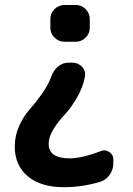

<svg xmlns="http://www.w3.org/2000/svg" viewBox="-20 -530 540 780"><path d="M242.2 -509.8H288.1Q311.5 -509.8 328.1 -492.7Q344.7 -475.6 344.7 -453.1V-417Q344.7 -393.6 327.6 -377Q310.5 -360.4 288.1 -360.4H242.2Q218.8 -360.4 201.7 -377Q184.6 -393.6 184.6 -417V-453.1Q184.6 -476.6 201.7 -493.2Q218.8 -509.8 242.2 -509.8ZM388.7 84Q406.2 76.2 423.3 86.9Q440.4 97.7 440.4 117.2V132.8Q440.4 159.2 425.3 180.7Q410.2 202.1 385.7 209Q313.5 230.5 240.2 230.5Q145.5 230.5 92.8 186Q40 141.6 40 65.4Q40 20.5 58.1 -19Q76.2 -58.6 99.1 -84Q122.1 -109.4 148.4 -146Q174.8 -182.6 188.5 -218.8Q196.3 -243.2 215.3 -259.3Q234.4 -275.4 256.8 -275.4H273.4Q297.9 -275.4 313.5 -258.3Q329.1 -241.2 325.2 -218.8Q316.4 -172.9 291 -130.4Q265.6 -87.9 241.2 -62.5Q216.8 -37.1 197.3 -5.4Q177.7 26.4 177.7 54.7Q177.7 112.3 259.8 113.3Q314.5 113.3 388.7 84Z"/></svg>

Font: Rounded Mgen+ 2m bold
Style: Bold
Weight: 700
Designer: [Source Han Sans]
Ryoko NISHIZUKA  (kana & ideographs); Paul D. Hunt (Latin, Greek & Cyrillic); Wenlong ZHANG  (bopomofo
Version: Version 1.059.20150602